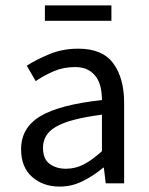

<svg xmlns="http://www.w3.org/2000/svg" viewBox="-20 -678 552 710"><path d="M58 -126Q58 -206 129.5 -248.5Q201 -291 357 -308Q357 -331 352.5 -353Q348 -375 336.5 -392Q325 -409 306 -419.5Q287 -430 257 -430Q214 -430 177.5 -414Q141 -398 112 -378L79 -435Q113 -457 162 -477.5Q211 -498 270 -498Q359 -498 399 -443.5Q439 -389 439 -298V0H371L364 -58H362Q327 -29 286.5 -8.5Q246 12 201 12Q139 12 98.5 -24Q58 -60 58 -126ZM139 -132Q139 -90 163.5 -72Q188 -54 224 -54Q259 -54 290.5 -70.5Q322 -87 357 -119V-254Q296 -246 254 -235Q212 -224 186.5 -209Q161 -194 150 -174.5Q139 -155 139 -132ZM146 -658H392V-601H146Z"/></svg>

Font: Myanmar Sanpya
Style: Regular
Weight: 400
Designer: Danh Hong
Foundry: Google Inc.
Version: Version 2.00 November 22, 2015